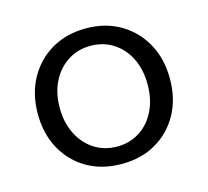

<svg xmlns="http://www.w3.org/2000/svg" viewBox="-77 -555 703 650"><g transform="rotate(-15 275.0 -229.5)"><path d="M275 8Q206 8 154 -22Q102 -52 72.5 -105.5Q43 -159 43 -229Q43 -299 72.5 -352.5Q102 -406 154 -436.5Q206 -467 275 -467Q343 -467 395 -436.5Q447 -406 476.5 -352.5Q506 -299 506 -229Q506 -159 476.5 -105.5Q447 -52 395 -22Q343 8 275 8ZM275 -53Q319 -53 354 -75.5Q389 -98 408.5 -138Q428 -178 428 -230Q428 -282 408.5 -321.5Q389 -361 354 -383.5Q319 -406 275 -406Q230 -406 195 -383.5Q160 -361 140 -321.5Q120 -282 120 -230Q120 -178 140 -138Q160 -98 195 -75.5Q230 -53 275 -53Z"/></g></svg>

Font: Inconsolata SemiExpanded
Style: Regular
Weight: 400
Width: 6
Monospace: yes
Designer: Raph Levien, Cyreal, Brenton Simpson
Foundry: Raph Levien, Cyreal, Google
Version: Version 3.000; ttfautohint (v1.8.2.53-6de2)